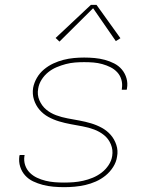

<svg xmlns="http://www.w3.org/2000/svg" viewBox="-20 -766 640 794"><path d="M245 8Q223 8 200.5 6Q178 4 157 -1.5Q136 -7 117 -16Q98 -25 84 -40.5Q70 -56 63.5 -76.5Q57 -97 60 -120Q61 -121 61 -122.5Q61 -124 61 -125H82Q82 -124 81.5 -123Q81 -122 81 -121Q78 -101 84 -83Q90 -65 103 -52Q116 -39 133 -31Q150 -23 168.5 -18.5Q187 -14 206 -12.5Q225 -11 245 -11Q265 -11 284.5 -12.5Q304 -14 324 -18.5Q344 -23 363.5 -31Q383 -39 400 -52Q417 -65 429 -83Q441 -101 444 -121Q448 -146 438.5 -169Q429 -192 410.5 -207Q392 -222 369 -230.5Q346 -239 321.5 -243.5Q297 -248 272.5 -252.5Q248 -257 224.5 -264Q201 -271 180 -282.5Q159 -294 143.5 -312Q128 -330 120.5 -353.5Q113 -377 117 -403Q121 -424 132.5 -444Q144 -464 162 -479Q180 -494 200.5 -503.5Q221 -513 242.5 -518.5Q264 -524 285.5 -526Q307 -528 328 -528Q350 -528 371.5 -526Q393 -524 413.5 -518.5Q434 -513 452.5 -503.5Q471 -494 484 -478.5Q497 -463 503 -442.5Q509 -422 505 -400Q505 -399 504.5 -397.5Q504 -396 504 -395H483Q484 -396 484 -397Q484 -398 484 -400Q487 -419 482 -436.5Q477 -454 465 -467Q453 -480 437 -488Q421 -496 403 -501Q385 -506 366.5 -507.5Q348 -509 328 -509Q309 -509 290 -507.5Q271 -506 252 -501Q233 -496 214 -488Q195 -480 179 -467Q163 -454 152 -436.5Q141 -419 138 -400Q133 -374 143 -351Q153 -328 171 -313Q189 -298 212 -289.5Q235 -281 259.5 -276.5Q284 -272 308.5 -267.5Q333 -263 356.5 -256Q380 -249 401 -237.5Q422 -226 437.5 -208.5Q453 -191 461 -167Q469 -143 464 -118Q461 -96 448 -75.5Q435 -55 416.5 -40Q398 -25 376.5 -15.5Q355 -6 333 -1Q311 4 289 6Q267 8 245 8ZM226 -594 210 -609 356 -746H379L478 -608L459 -596L365 -732Z"/></svg>

Font: Iosevka SS04 Thin Extended
Style: Italic
Weight: 100
Width: 7
Italic angle: -9°
Monospace: yes
Designer: Belleve Invis
Foundry: Belleve Invis
Version: Version 19.0.0; ttfautohint (v1.8.4)